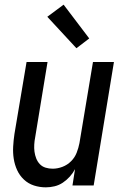

<svg xmlns="http://www.w3.org/2000/svg" viewBox="-20 -796 540 824"><path d="M177 8Q150 8 125.5 0Q101 -8 82.5 -25.5Q64 -43 53.5 -66Q43 -89 39 -114.5Q35 -140 36.5 -167Q38 -194 42 -221L94 -530H184L131 -207Q128 -192 127 -176Q126 -160 128 -145Q130 -130 135.5 -116Q141 -102 151 -91.5Q161 -81 175.5 -76.5Q190 -72 206 -72Q227 -72 248 -80Q269 -88 285 -104Q301 -120 309 -140.5Q317 -161 321 -182L379 -530H469L382 0H291L302 -70Q293 -53 279.5 -38Q266 -23 249.5 -12Q233 -1 214 3.5Q195 8 177 8ZM308 -589 183 -724 253 -776 363 -631Z"/></svg>

Font: Iosevka Curly Medium Oblique
Style: Regular
Weight: 500
Italic angle: -9°
Monospace: yes
Designer: Belleve Invis
Foundry: Belleve Invis
Version: Version 11.1.0; ttfautohint (v1.8.3)